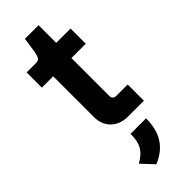

<svg xmlns="http://www.w3.org/2000/svg" viewBox="-292 -656 946 946"><g transform="rotate(-45 181.5 -182.5)"><path d="M219 0H332V-113H251C237 -113 228 -122 228 -137V-401H328V-507H228V-630H133L124 -567C116 -514 109 -507 86 -507H22V-401H101V-116C101 -47 150 0 219 0ZM95 202 154 265C243 228 278 162 278 69H170C170 134 153 169 95 202Z"/></g></svg>

Font: Finlandica SemiBold
Style: Regular
Weight: 600
Designer: Niklas Ekholm, Juho Hiilivirta, Jaakko Suomalainen
Foundry: Helsinki Type Studio
Version: Version 2.000;Glyphs 3.2 (3202)